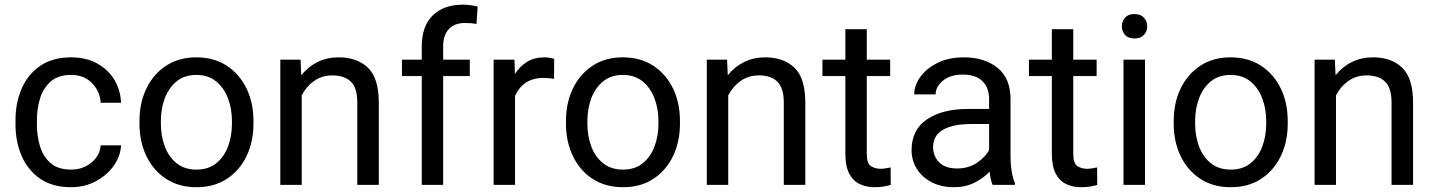

<svg xmlns="http://www.w3.org/2000/svg" viewBox="-20 -780 6049 810"><path d="M280.3 -64.5Q328.6 -64.5 365 -93.5Q401.4 -122.6 404.8 -167H490.7Q488.3 -120.1 459.2 -79.8Q430.2 -39.6 383.3 -14.9Q336.4 9.8 280.3 9.8Q200.7 9.8 148.7 -26.6Q96.7 -63 71 -123Q45.4 -183.1 45.4 -253.9V-274.4Q45.4 -345.2 71 -405.3Q96.7 -465.3 148.9 -501.7Q201.2 -538.1 280.3 -538.1Q342.3 -538.1 388.7 -512.9Q435.1 -487.8 461.7 -444.6Q488.3 -401.4 490.7 -346.7H404.8Q401.4 -395.5 367.9 -429.7Q334.5 -463.9 280.3 -463.9Q224.6 -463.9 193.1 -435.5Q161.6 -407.2 148.7 -363.8Q135.7 -320.3 135.7 -274.4V-253.9Q135.7 -207.5 148.4 -164.1Q161.1 -120.6 192.6 -92.5Q224.1 -64.5 280.3 -64.5Z M568.4 -258.3V-269.5Q568.4 -346.2 597.7 -406.7Q627 -467.3 680.7 -502.7Q734.4 -538.1 808.1 -538.1Q882.8 -538.1 936.8 -502.7Q990.7 -467.3 1020 -406.7Q1049.3 -346.2 1049.3 -269.5V-258.3Q1049.3 -182.1 1020 -121.3Q990.7 -60.5 937 -25.4Q883.3 9.8 809.1 9.8Q734.9 9.8 680.9 -25.4Q627 -60.5 597.7 -121.3Q568.4 -182.1 568.4 -258.3ZM658.7 -269.5V-258.3Q658.7 -206.1 675.3 -161.9Q691.9 -117.7 725.3 -91.1Q758.8 -64.5 809.1 -64.5Q858.9 -64.5 892.1 -91.1Q925.3 -117.7 941.9 -161.9Q958.5 -206.1 958.5 -258.3V-269.5Q958.5 -321.3 941.7 -365.5Q924.8 -409.7 891.6 -436.8Q858.4 -463.9 808.1 -463.9Q758.3 -463.9 725.1 -436.8Q691.9 -409.7 675.3 -365.5Q658.7 -321.3 658.7 -269.5Z M1381.8 -461.9Q1338.4 -461.9 1305.2 -438.5Q1272 -415 1252.9 -377.4V0H1162.6V-528.3H1248L1251 -462.4Q1279.3 -498 1319.3 -518.1Q1359.4 -538.1 1408.7 -538.1Q1486.8 -538.1 1532.5 -494.1Q1578.1 -450.2 1578.1 -346.2V0H1487.3V-347.2Q1487.3 -409.2 1460.2 -435.5Q1433.1 -461.9 1381.8 -461.9Z M1849.6 0H1759.3V-459H1675.8V-528.3H1759.3V-584Q1759.3 -669.4 1805.4 -714.8Q1851.6 -760.3 1932.6 -760.3Q1962.4 -760.3 1995.1 -752.4L1990.2 -678.7Q1969.7 -683.1 1941.4 -683.1Q1897.9 -683.1 1873.8 -657.5Q1849.6 -631.8 1849.6 -584V-528.3H1961.9V-459H1849.6Z M2317.9 -531.2 2317.4 -447.3Q2297.4 -451.2 2273.4 -451.2Q2227.1 -451.2 2197.3 -430.4Q2167.5 -409.7 2152.8 -375V0H2062.5V-528.3H2150.4L2152.3 -467.8Q2172.4 -500 2203.4 -519Q2234.4 -538.1 2277.8 -538.1Q2287.6 -538.1 2300.3 -535.9Q2313 -533.7 2317.9 -531.2Z M2367.7 -258.3V-269.5Q2367.7 -346.2 2397 -406.7Q2426.3 -467.3 2480 -502.7Q2533.7 -538.1 2607.4 -538.1Q2682.1 -538.1 2736.1 -502.7Q2790 -467.3 2819.3 -406.7Q2848.6 -346.2 2848.6 -269.5V-258.3Q2848.6 -182.1 2819.3 -121.3Q2790 -60.5 2736.3 -25.4Q2682.6 9.8 2608.4 9.8Q2534.2 9.8 2480.2 -25.4Q2426.3 -60.5 2397 -121.3Q2367.7 -182.1 2367.7 -258.3ZM2458 -269.5V-258.3Q2458 -206.1 2474.6 -161.9Q2491.2 -117.7 2524.7 -91.1Q2558.1 -64.5 2608.4 -64.5Q2658.2 -64.5 2691.4 -91.1Q2724.6 -117.7 2741.2 -161.9Q2757.8 -206.1 2757.8 -258.3V-269.5Q2757.8 -321.3 2741 -365.5Q2724.1 -409.7 2690.9 -436.8Q2657.7 -463.9 2607.4 -463.9Q2557.6 -463.9 2524.4 -436.8Q2491.2 -409.7 2474.6 -365.5Q2458 -321.3 2458 -269.5Z M3181.2 -461.9Q3137.7 -461.9 3104.5 -438.5Q3071.3 -415 3052.2 -377.4V0H2961.9V-528.3H3047.4L3050.3 -462.4Q3078.6 -498 3118.7 -518.1Q3158.7 -538.1 3208 -538.1Q3286.1 -538.1 3331.8 -494.1Q3377.4 -450.2 3377.4 -346.2V0H3286.6V-347.2Q3286.6 -409.2 3259.5 -435.5Q3232.4 -461.9 3181.2 -461.9Z M3735.4 -528.3V-459H3636.7V-130.9Q3636.7 -90.3 3654.5 -79.1Q3672.4 -67.9 3694.8 -67.9Q3706.1 -67.9 3718.5 -70.1Q3731 -72.3 3737.3 -73.7L3737.8 0Q3727.1 3.4 3709.7 6.6Q3692.4 9.8 3668 9.8Q3634.8 9.8 3606.9 -3.4Q3579.1 -16.6 3562.7 -47.6Q3546.4 -78.6 3546.4 -131.3V-459H3449.7V-528.3H3546.4V-656.7H3636.7V-528.3Z M4167.5 0Q4163.1 -9.8 4159.9 -24.7Q4156.7 -39.6 4154.8 -55.7Q4129.4 -28.8 4091.3 -9.5Q4053.2 9.8 4004.4 9.8Q3950.7 9.8 3910.4 -11.2Q3870.1 -32.2 3847.9 -67.6Q3825.7 -103 3825.7 -147Q3825.7 -231.9 3890.1 -276.1Q3954.6 -320.3 4063.5 -320.3H4152.8V-362.3Q4152.8 -409.2 4124.8 -437.3Q4096.7 -465.3 4041.5 -465.3Q3990.2 -465.3 3958.7 -440.2Q3927.2 -415 3927.2 -381.8H3836.9Q3836.9 -419.9 3862.8 -455.8Q3888.7 -491.7 3935.8 -514.9Q3982.9 -538.1 4046.9 -538.1Q4132.8 -538.1 4188 -494.1Q4243.2 -450.2 4243.2 -361.3V-115.2Q4243.2 -88.9 4247.8 -59.1Q4252.4 -29.3 4261.7 -7.8V0ZM4017.6 -69.3Q4066.4 -69.3 4102.3 -93.8Q4138.2 -118.2 4152.8 -147.9V-256.8H4078.1Q4000.5 -256.8 3958.5 -232.7Q3916.5 -208.5 3916.5 -159.2Q3916.5 -121.6 3941.9 -95.5Q3967.3 -69.3 4017.6 -69.3Z M4606.4 -528.3V-459H4507.8V-130.9Q4507.8 -90.3 4525.6 -79.1Q4543.5 -67.9 4565.9 -67.9Q4577.1 -67.9 4589.6 -70.1Q4602.1 -72.3 4608.4 -73.7L4608.9 0Q4598.1 3.4 4580.8 6.6Q4563.5 9.8 4539.1 9.8Q4505.9 9.8 4478 -3.4Q4450.2 -16.6 4433.8 -47.6Q4417.5 -78.6 4417.5 -131.3V-459H4320.8V-528.3H4417.5V-656.7H4507.8V-528.3Z M4712.9 -668.5Q4712.9 -690.4 4726.3 -705.6Q4739.7 -720.7 4766.1 -720.7Q4792 -720.7 4805.9 -705.6Q4819.8 -690.4 4819.8 -668.5Q4819.8 -647.5 4805.9 -632.6Q4792 -617.7 4766.1 -617.7Q4739.7 -617.7 4726.3 -632.6Q4712.9 -647.5 4712.9 -668.5ZM4810.5 -528.3V0H4719.7V-528.3Z M4931.6 -258.3V-269.5Q4931.6 -346.2 4960.9 -406.7Q4990.2 -467.3 5043.9 -502.7Q5097.7 -538.1 5171.4 -538.1Q5246.1 -538.1 5300 -502.7Q5354 -467.3 5383.3 -406.7Q5412.6 -346.2 5412.6 -269.5V-258.3Q5412.6 -182.1 5383.3 -121.3Q5354 -60.5 5300.3 -25.4Q5246.6 9.8 5172.4 9.8Q5098.1 9.8 5044.2 -25.4Q4990.2 -60.5 4960.9 -121.3Q4931.6 -182.1 4931.6 -258.3ZM5022 -269.5V-258.3Q5022 -206.1 5038.6 -161.9Q5055.2 -117.7 5088.6 -91.1Q5122.1 -64.5 5172.4 -64.5Q5222.2 -64.5 5255.4 -91.1Q5288.6 -117.7 5305.2 -161.9Q5321.8 -206.1 5321.8 -258.3V-269.5Q5321.8 -321.3 5304.9 -365.5Q5288.1 -409.7 5254.9 -436.8Q5221.7 -463.9 5171.4 -463.9Q5121.6 -463.9 5088.4 -436.8Q5055.2 -409.7 5038.6 -365.5Q5022 -321.3 5022 -269.5Z M5745.1 -461.9Q5701.7 -461.9 5668.5 -438.5Q5635.3 -415 5616.2 -377.4V0H5525.9V-528.3H5611.3L5614.3 -462.4Q5642.6 -498 5682.6 -518.1Q5722.7 -538.1 5772 -538.1Q5850.1 -538.1 5895.8 -494.1Q5941.4 -450.2 5941.4 -346.2V0H5850.6V-347.2Q5850.6 -409.2 5823.5 -435.5Q5796.4 -461.9 5745.1 -461.9Z"/></svg>

Font: Vazirmatn RD UI
Style: Regular
Weight: 400
Designer: Saber Rastikerdar
Foundry: Saber Rastikerdar
Version: Version 33.003